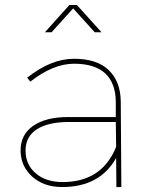

<svg xmlns="http://www.w3.org/2000/svg" viewBox="-20 -754 602 774"><path d="M231.9 -20Q391.1 -20 448.2 -162.1L446.8 -262.2H254.9Q172.9 -261.7 127.9 -232.4Q83 -203.1 83 -147Q83 -90.8 123.5 -55.7Q164.1 -20.5 231.9 -20ZM231 0Q156.7 0 109.9 -42Q63 -84 63 -147.9Q63 -211.9 114.3 -247.1Q165.5 -282.2 254.9 -282.2H446.8V-345.2Q445.8 -418.9 404.3 -458Q362.3 -497.1 278.3 -497.1Q194.3 -497.1 102.1 -424.8L89.8 -440.9Q185.5 -517.1 278.3 -517.1Q371.1 -517.1 418.5 -471.2Q465.8 -425.3 466.8 -345.2L469.2 0H449.2L448.2 -117.2Q382.3 0 231 0ZM188 -624H161.1L259.8 -733.9H290L389.2 -624H361.8L274.9 -720.2Z"/></svg>

Font: Montserrat-Hairline
Style: Regular
Weight: 250
Designer: Julieta Ulanovsky
Foundry: Julieta Ulanovsky
Version: Version 1.000;PS 002.000;hotconv 1.0.70;makeotf.lib2.5.58329